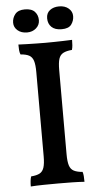

<svg xmlns="http://www.w3.org/2000/svg" viewBox="-58 -880 478 919"><g transform="rotate(-5 181.0 -420.5)"><path d="M126 -540Q126 -576 120 -594.5Q114 -613 99.5 -621Q85 -629 58 -631Q54 -640 53 -652.5Q52 -665 52 -679Q71 -678 92.5 -677.5Q114 -677 137.5 -676.5Q161 -676 182 -676Q204 -676 226 -676.5Q248 -677 269 -677.5Q290 -678 310 -679Q310 -665 309 -652.5Q308 -640 305 -631Q279 -629 263.5 -621Q248 -613 242 -594.5Q236 -576 236 -540V-136Q236 -101 242 -82Q248 -63 263.5 -55Q279 -47 305 -45Q308 -37 309 -24.5Q310 -12 310 3Q282 1 249 0.5Q216 0 184 0Q151 0 115 0.5Q79 1 52 3Q52 -12 53.5 -24.5Q55 -37 58 -45Q85 -47 99.5 -55Q114 -63 120 -82Q126 -101 126 -136ZM99 -733Q71 -733 53.5 -748Q36 -763 36 -785Q36 -808 50.5 -826Q65 -844 97 -844Q130 -844 145 -827.5Q160 -811 160 -787Q160 -764 142.5 -748.5Q125 -733 99 -733ZM265 -734Q233 -734 216.5 -750Q200 -766 200 -792Q200 -817 217.5 -830.5Q235 -844 262 -844Q290 -844 307.5 -829Q325 -814 325 -792Q325 -770 312 -752Q299 -734 265 -734Z"/></g></svg>

Font: Vollkorn Medium
Style: Regular
Weight: 500
Designer: Friedrich Althausen
Foundry: Friedrich Althausen
Version: Version 5.000